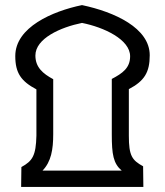

<svg xmlns="http://www.w3.org/2000/svg" viewBox="-20 -734 648 754"><path d="M63 0H543L542 -81C498 -105 486 -123 486 -201V-384C547 -416 568 -450 568 -517C568 -624 430 -687 302 -714C186 -690 40 -627 40 -514C40 -447 63 -415 123 -383V-201C121 -123 108 -102 64 -78ZM147 -64C181 -99 189 -147 189 -207V-423C148 -445 119 -470 119 -516C119 -583 218 -627 302 -644C388 -627 491 -579 491 -513C491 -467 461 -446 419 -424V-206C419 -128 425 -92 458 -64Z"/></svg>

Font: Noto Sans Arabic UI SmBd
Style: Regular
Weight: 600
Designer: Monotype Design Team, Nadine Chahine and Nizar Qandah
Foundry: Monotype Imaging Inc.
Version: Version 2.010